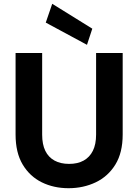

<svg xmlns="http://www.w3.org/2000/svg" viewBox="-20 -979 727 1011"><path d="M341 12Q263 12 200 -19Q137 -50 99.5 -112.5Q62 -175 62 -271V-700H202V-270Q202 -219 218.5 -185Q235 -151 267 -133.5Q299 -116 344 -116Q389 -116 420.5 -133.5Q452 -151 469 -185Q486 -219 486 -270V-700H626V-271Q626 -175 587.5 -112.5Q549 -50 484 -19Q419 12 341 12ZM438 -743 221 -860 255 -959 466 -828Z"/></svg>

Font: DM Sans 12pt ExtraBold
Style: Regular
Weight: 800
Version: Version 4.004;gftools[0.9.30]